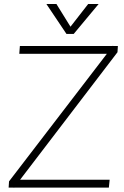

<svg xmlns="http://www.w3.org/2000/svg" viewBox="-20 -934 619 956"><path d="M543 -705H567L565 -674L80 -39H526L522 0H51L49 2V0H23L25 -31L512 -666H76L79 -705H541L543 -707ZM331 -801 419 -914H471L347 -765H311L211 -914H261Z"/></svg>

Font: Iunito ExtraLight
Style: Italic
Weight: 200
Italic angle: -4.541°
Designer: Vernon Adams
Foundry: Vernon Adams
Version: Version 2.001;November 30, 2019;FontCreator 12.0.0.2547 64-b